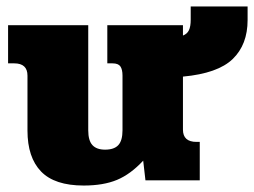

<svg xmlns="http://www.w3.org/2000/svg" viewBox="-20 -558 786 594"><path d="M65 -154V-324Q65 -362 24 -362H5V-480H253V-155Q253 -123 266 -109Q279 -95 305 -95Q333 -95 346 -109Q359 -123 359 -155V-324Q359 -343 352.5 -352.5Q346 -362 328 -362H312V-480H546V-448Q559 -453 564.5 -464.5Q570 -476 570 -497V-538H746V-496Q746 -420 700 -375.5Q654 -331 546 -321V-157Q546 -119 588 -119H598V0H430L423 -61Q384 -19 342 -1.5Q300 16 239 16Q149 16 107 -27.5Q65 -71 65 -154Z"/></svg>

Font: Pridi
Style: Bold
Weight: 700
Designer: Katatrad Team
Foundry: CadsonDemak
Version: Version 1.001